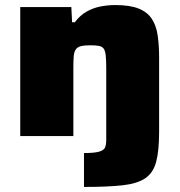

<svg xmlns="http://www.w3.org/2000/svg" viewBox="-20 -538 711 759"><path d="M312 201V67Q353 67 372 61.5Q391 56 395.5 44.5Q400 33 400 15V-268Q400 -300 398 -318.5Q396 -337 390 -345.5Q384 -354 371.5 -356.5Q359 -359 337 -359Q314 -359 300 -355.5Q286 -352 279.5 -342.5Q273 -333 271.5 -316Q270 -299 270 -272V0H60V-510H262L265 -450H276Q295 -476 320.5 -491Q346 -506 375.5 -512Q405 -518 435 -518Q494 -518 528.5 -504Q563 -490 580.5 -463Q598 -436 603.5 -397Q609 -358 609 -310V-17Q609 57 597.5 101Q586 145 554.5 166.5Q523 188 464.5 194.5Q406 201 312 201Z"/></svg>

Font: Saira Expanded ExtraBold
Style: Regular
Weight: 800
Width: 7
Designer: Hector Gatti with collaboration of the Omnibus-Type team
Foundry: Omnibus-Type
Version: Version 1.101